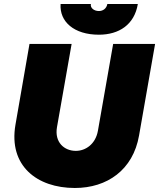

<svg xmlns="http://www.w3.org/2000/svg" viewBox="-20 -919 793 957"><path d="M353 18C514 18 643 -72 673 -243L753 -700H544L468 -267C456 -200 406 -167 358 -167C300 -167 251 -210 264 -285L337 -700H127L57 -297C22 -93 164 18 353 18ZM473 -746C573 -746 650 -796 667 -899H515C511 -877 494 -864 473 -864C448 -864 429 -880 433 -899H282C276 -811 349 -746 473 -746Z"/></svg>

Font: Fixel Display Black
Style: Italic
Weight: 900
Italic angle: -10°
Designer: AlfaBravo + MacPaw
Foundry: Kyrylo Tkachov, Marchela Mozhyna, Serhii Makarenko, Maria Weinstein, Zakhar Kryvoshyya
Version: Version 1.210;Glyphs 3.2 (3217)